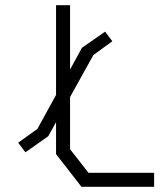

<svg xmlns="http://www.w3.org/2000/svg" viewBox="-20 -720 644 740"><path d="M574 -54V0H294L196 -126V-249L166 -195L78 -133L50 -170L124 -223L196 -354V-700H250V-452L296 -536L385 -598L413 -561L340 -508L250 -346V-145L321 -54Z"/></svg>

Font: Turret Road
Style: Regular
Weight: 400
Designer: Noponies
Foundry: Noponies
Version: Version 1.001; ttfautohint (v1.8)